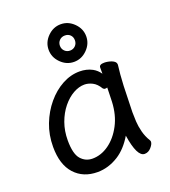

<svg xmlns="http://www.w3.org/2000/svg" viewBox="-138 -841 851 960"><g transform="rotate(-20 287.5 -361.0)"><path d="M295 -740Q335 -740 365 -710Q395 -680 395 -640Q395 -600 365 -570Q335 -540 295 -540Q255 -540 225 -570Q195 -600 195 -640Q195 -680 225 -710Q255 -740 295 -740ZM266.5 -611.5Q278 -600 295 -600Q312 -600 323.5 -611.5Q335 -623 335 -640.5Q335 -658 324 -669Q313 -680 295.5 -680Q278 -680 266.5 -668.5Q255 -657 255 -640Q255 -623 266.5 -611.5ZM504 -4Q489 13 469 13Q429 13 411 -105Q376 -46 329 -16Q275 18 217 18Q141 18 95.5 -32Q50 -82 50 -176Q50 -240 71.5 -295.5Q93 -351 129 -394Q165 -437 210 -461.5Q255 -486 303 -486Q340 -486 370 -470Q392 -458 407 -436V-469Q407 -485 434 -485Q452 -485 472 -478Q495 -469 495 -454V-452V-451Q489 -407 486 -343Q482 -227 482 -204Q482 -181 483.5 -154.5Q485 -128 492.5 -98.5Q500 -69 516 -43Q519 -38 519 -34Q519 -21 504 -4ZM406 -363Q400 -361 394 -361Q388 -361 383 -367Q367 -394 345.5 -405Q324 -416 303 -416Q274 -416 243.5 -399Q213 -382 187 -350Q161 -318 145.5 -275Q130 -232 130 -182Q130 -110 154.5 -82Q179 -54 216 -54Q262 -54 303.5 -83.5Q345 -113 373 -166Q401 -219 404 -289V-290Q405 -303 405 -324Q405 -345 406 -363Z"/></g></svg>

Font: Moon Stars Kai HW
Style: Bold
Weight: 700
Designer: GuiWonder
Version: Version 1.101